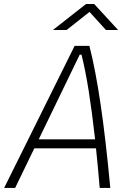

<svg xmlns="http://www.w3.org/2000/svg" viewBox="-32 -918 638 938"><path d="M-11.7 0 332.5 -693.8H404.8Q434.6 -577.1 459.5 -408.4Q484.4 -239.7 506.8 0H455.1Q446.3 -105 437 -193.4H135.7L42 0ZM157.2 -237.3H432.6Q417.5 -372.1 401.4 -473.6Q385.3 -575.2 366.2 -650.9H357.4ZM226.6 -771.5 388.2 -898.4H428.2L544.9 -771.5H485.4L405.3 -859.9L293.5 -771.5Z"/></svg>

Font: Cascadia Code ExtraLight
Style: Italic
Weight: 200
Italic angle: -10°
Monospace: yes
Designer: Aaron Bell
Foundry: Saja Typeworks
Version: Version 2404.023; ttfautohint (v1.8.4)